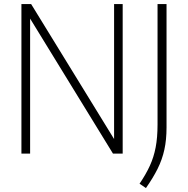

<svg xmlns="http://www.w3.org/2000/svg" viewBox="-20 -760 930 950"><path d="M86 0V-740H134L544.5 -72V-740H587V0H539L129 -668V0ZM702 170.5 670.5 149Q702 102.5 721.5 60Q741 17.5 750.2 -31Q759.5 -79.5 759.5 -143.5V-740H804V-129.5Q804 -68 793.2 -19.2Q782.5 29.5 760 74.8Q737.5 120 702 170.5Z"/></svg>

Font: Encode Sans SmCnd XLt
Style: Regular
Weight: 200
Width: 4
Designer: Multiple Designers
Foundry: Impallari Type
Version: Version 3.002; ttfautohint (v1.8.3) -l 8 -r 50 -G 200 -x 14 